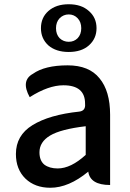

<svg xmlns="http://www.w3.org/2000/svg" viewBox="-20 -872 615 905"><path d="M217 13Q145 13 100 -30Q55 -74 55 -146Q55 -234 133 -282Q212 -331 354 -346Q384 -350 381 -382Q382 -470 279 -470Q208 -470 120 -414Q77 -492 135 -524Q191 -564 299 -564Q400 -564 449 -503Q499 -443 499 -331V0Q405 0 396 -63Q304 13 217 13ZM252 -78Q314 -78 384 -142V-277Q266 -263 216 -233Q166 -203 166 -154Q166 -115 189 -96Q213 -78 252 -78ZM208 -658Q173 -690 173 -739Q173 -789 208 -820Q244 -852 304 -852Q364 -852 399 -820Q435 -789 435 -739Q435 -690 399 -658Q364 -627 304 -627Q244 -627 208 -658ZM346 -692Q363 -710 363 -739Q363 -768 346 -786Q329 -804 304 -804Q279 -804 261 -786Q244 -768 244 -739Q244 -710 261 -692Q279 -675 304 -675Q329 -675 346 -692Z"/></svg>

Font: Swei Half Moon CJK SC
Style: Medium
Weight: 500
Version: Version 2.071